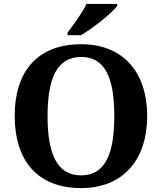

<svg xmlns="http://www.w3.org/2000/svg" viewBox="-20 -951 827 981"><path d="M325 -784V-771H393C456 -807 554 -886 579 -921V-931H422C401 -886 354 -822 325 -784ZM394 10C611 10 732 -137 732 -358C732 -580 611 -725 395 -725C166 -725 55 -580 55 -359C55 -137 166 10 394 10ZM394 -55C270 -55 223 -167 223 -358C223 -549 270 -660 395 -660C519 -660 564 -549 564 -358C564 -167 519 -55 394 -55Z"/></svg>

Font: Noto Serif Lao
Style: Bold
Weight: 700
Designer: Monotype Design Team
Foundry: Monotype Imaging Inc.
Version: Version 2.003